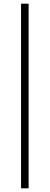

<svg xmlns="http://www.w3.org/2000/svg" viewBox="-20 -770 269 1040"><path d="M94 250V-750H135V250Z"/></svg>

Font: Assistant Light
Style: Regular
Weight: 300
Designer: Hebrew By Ben Nathan, Latin by Paul Hunt
Version: Version 3.000